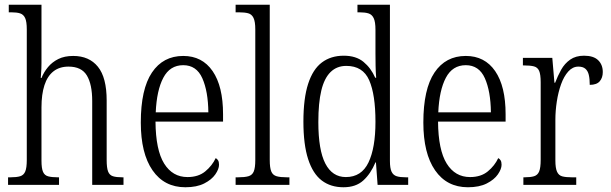

<svg xmlns="http://www.w3.org/2000/svg" viewBox="-20 -780 2576 810"><path d="M14 0V-32H25Q50 -32 65 -36.5Q80 -41 86.5 -56.5Q93 -72 93 -105V-656Q93 -689 86 -704Q79 -719 65 -723.5Q51 -728 29 -728H17V-760H155V-514Q155 -502 154.5 -489.5Q154 -477 153 -466.5Q152 -456 152 -451H155Q165 -476 182.5 -497Q200 -518 226 -531Q252 -544 289 -544Q356 -544 393 -498.5Q430 -453 430 -356V-105Q430 -72 436 -56.5Q442 -41 456.5 -36.5Q471 -32 495 -32H501V0H369V-354Q369 -424 346.5 -461.5Q324 -499 269 -499Q231 -499 205.5 -479Q180 -459 167.5 -420.5Q155 -382 155 -327V-102Q155 -70 161.5 -55Q168 -40 183.5 -36Q199 -32 223 -32H229V0Z M762 10Q673 10 623.5 -61.5Q574 -133 574 -263Q574 -404 621 -474Q668 -544 753 -544Q833 -544 877 -480Q921 -416 921 -298V-267H636Q637 -147 672.5 -90Q708 -33 771 -33Q817 -33 846 -57Q875 -81 890 -113Q896 -110 900 -103.5Q904 -97 904 -85Q904 -67 888.5 -44.5Q873 -22 841.5 -6Q810 10 762 10ZM859 -306Q858 -395 833.5 -450Q809 -505 753 -505Q697 -505 669 -452Q641 -399 637 -306Z M974 0V-32H985Q1012 -32 1028 -36.5Q1044 -41 1050.5 -56.5Q1057 -72 1057 -105V-656Q1057 -689 1049.5 -704.5Q1042 -720 1027 -724Q1012 -728 989 -728H974V-760H1118V-105Q1118 -72 1124.5 -56.5Q1131 -41 1147 -36.5Q1163 -32 1190 -32H1201V0Z M1429 10Q1375 10 1337.5 -18.5Q1300 -47 1280 -108.5Q1260 -170 1260 -267Q1260 -365 1280 -426.5Q1300 -488 1338 -516.5Q1376 -545 1430 -545Q1482 -545 1513.5 -519Q1545 -493 1563 -452H1567Q1565 -476 1564.5 -502.5Q1564 -529 1564 -555V-654Q1564 -688 1556.5 -703.5Q1549 -719 1534.5 -723.5Q1520 -728 1497 -728H1488V-760H1625V-101Q1625 -70 1632 -55.5Q1639 -41 1653.5 -36.5Q1668 -32 1692 -32H1702V0H1573L1566 -95H1564Q1544 -47 1512.5 -18.5Q1481 10 1429 10ZM1439 -33Q1505 -33 1534.5 -94.5Q1564 -156 1564 -266Q1564 -381 1537.5 -441.5Q1511 -502 1441 -502Q1401 -502 1374.5 -476Q1348 -450 1335.5 -398Q1323 -346 1323 -265Q1323 -147 1352.5 -90Q1382 -33 1439 -33Z M1954 10Q1865 10 1815.5 -61.5Q1766 -133 1766 -263Q1766 -404 1813 -474Q1860 -544 1945 -544Q2025 -544 2069 -480Q2113 -416 2113 -298V-267H1828Q1829 -147 1864.5 -90Q1900 -33 1963 -33Q2009 -33 2038 -57Q2067 -81 2082 -113Q2088 -110 2092 -103.5Q2096 -97 2096 -85Q2096 -67 2080.5 -44.5Q2065 -22 2033.5 -6Q2002 10 1954 10ZM2051 -306Q2050 -395 2025.5 -450Q2001 -505 1945 -505Q1889 -505 1861 -452Q1833 -399 1829 -306Z M2188 0V-32H2193Q2218 -32 2233 -36.5Q2248 -41 2254.5 -56.5Q2261 -72 2261 -106V-433Q2261 -466 2254.5 -481Q2248 -496 2232.5 -500Q2217 -504 2191 -504H2186V-536H2310L2319 -431H2322Q2333 -460 2347.5 -486Q2362 -512 2385.5 -528.5Q2409 -545 2444 -545Q2484 -545 2503.5 -526Q2523 -507 2523 -476Q2523 -452 2510 -437Q2497 -422 2468 -422Q2468 -447 2464 -464Q2460 -481 2449.5 -490Q2439 -499 2420 -499Q2396 -499 2377.5 -478.5Q2359 -458 2347 -424.5Q2335 -391 2329 -351.5Q2323 -312 2323 -275V-103Q2323 -71 2330 -55.5Q2337 -40 2352 -36Q2367 -32 2391 -32H2411V0Z"/></svg>

Font: Noto Serif Ethiopic Condensed Light
Style: Regular
Weight: 300
Width: 3
Designer: Monotype Design Team
Foundry: Monotype Imaging Inc.
Version: Version 2.102